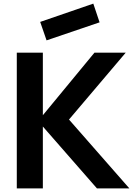

<svg xmlns="http://www.w3.org/2000/svg" viewBox="-20 -1041 735 1061"><path d="M237.3 -817.9 530.3 -917.5 495.6 -1021 202.1 -919.9ZM72.8 0V-750H216.8V-404.3L502 -750H674.8L361.3 -380.4L694.8 0H515.6L216.8 -341.8V0Z"/></svg>

Font: Manrope3 ExtraBold
Style: Bold
Weight: 800
Width: 4
Designer: Mikhail Sharanda
Foundry: Mikhail Sharanda
Version: Version 3.000;PS 003.000;hotconv 1.0.88;makeotf.lib2.5.64775